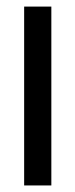

<svg xmlns="http://www.w3.org/2000/svg" viewBox="-20 -566 230 586"><path d="M53.7 0V-545.9H136.7V0Z"/></svg>

Font: Inter Tight
Style: Regular
Weight: 400
Designer: Rasmus Andersson
Foundry: rsms
Version: Version 3.002